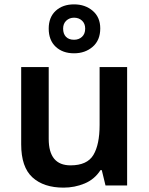

<svg xmlns="http://www.w3.org/2000/svg" viewBox="-20 -849 682 879"><path d="M562 -542V0H463L446 -70H440Q413 -28 367.5 -9Q322 10 271 10Q180 10 128.5 -37Q77 -84 77 -188V-542H203V-213Q203 -92 303 -92Q379 -92 407.5 -139.5Q436 -187 436 -277V-542ZM319 -605Q267 -605 235 -635Q203 -665 203 -718Q203 -770 235 -799.5Q267 -829 319 -829Q370 -829 404.5 -799.5Q439 -770 439 -719Q439 -665 404.5 -635Q370 -605 319 -605ZM319 -667Q341 -667 355.5 -680.5Q370 -694 370 -718Q370 -741 355.5 -754.5Q341 -768 319 -768Q298 -768 283.5 -754.5Q269 -741 269 -718Q269 -694 282 -680.5Q295 -667 319 -667Z"/></svg>

Font: Noto Sans Tamil SemiBold
Style: Regular
Weight: 600
Designer: Jelle Bosma - Monotype Design Team
Foundry: Monotype Imaging Inc.
Version: Version 2.004; ttfautohint (v1.8.4.7-5d5b)